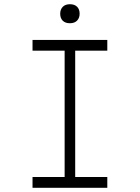

<svg xmlns="http://www.w3.org/2000/svg" viewBox="-20 -889 663 909"><path d="M134 0V-51H286V-649H134V-700H488V-649H336V-51H488V0ZM311 -779Q289 -779 277 -791Q265 -803 265 -824Q265 -844 277 -856.5Q289 -869 311 -869Q333 -869 345 -857Q357 -845 357 -824Q357 -804 345 -791.5Q333 -779 311 -779Z"/></svg>

Font: Lexend Giga ExtraLight
Style: Regular
Weight: 250
Version: Version 1.007